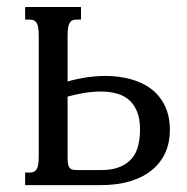

<svg xmlns="http://www.w3.org/2000/svg" viewBox="-20 -539 544 559"><path d="M176.8 -301.8Q204.6 -309.6 232.2 -313.7Q259.8 -317.9 286.6 -317.9Q325.2 -317.9 359.4 -308.8Q393.6 -299.8 419.2 -280.8Q444.8 -261.7 459.7 -231.7Q474.6 -201.7 474.6 -159.7Q474.6 -124.5 461.7 -95.2Q448.7 -65.9 423.3 -44.7Q397.9 -23.4 360.1 -11.7Q322.3 0 272.5 0H53.2V-36.6H66.9Q73.2 -36.6 78.1 -38.6Q83 -40.5 86.4 -45.9Q89.8 -51.3 91.3 -60.5Q92.8 -69.8 92.8 -85V-433.6Q92.8 -448.7 91.3 -458Q89.8 -467.3 86.4 -472.7Q83 -478 78.1 -480Q73.2 -481.9 66.9 -481.9H53.2V-518.6H215.8V-481.9H202.6Q195.8 -481.9 191.2 -480Q186.5 -478 183.1 -472.7Q179.7 -467.3 178.2 -458Q176.8 -448.7 176.8 -433.6ZM274.9 -43.9Q307.1 -43.9 328.9 -53Q350.6 -62 363.8 -77.6Q377 -93.3 382.3 -115Q387.7 -136.7 387.7 -161.6Q387.7 -193.4 378.9 -214.6Q370.1 -235.8 354.7 -248.8Q339.4 -261.7 318.6 -267.1Q297.9 -272.5 273.9 -272.5Q250.5 -272.5 226.1 -268.6Q201.7 -264.6 176.8 -257.8V-85Q176.8 -72.3 177.7 -64.2Q178.7 -56.2 181.6 -51.8Q184.6 -47.4 189.5 -45.7Q194.3 -43.9 202.6 -43.9Z"/></svg>

Font: Arian AMU Serif
Style: Regular
Weight: 400
Designer: Ruben Hakobyan (Tarumian)
Foundry: Ruben Hakobyan (Tarumian)
Version: Version 1.002